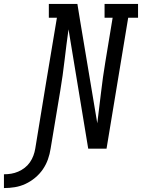

<svg xmlns="http://www.w3.org/2000/svg" viewBox="-166 -755 721 975"><path d="M-146 200V130Q-127 130 -109 127Q-91 124 -73.5 116.5Q-56 109 -40.5 97Q-25 85 -14 69Q-3 53 3.5 35.5Q10 18 13 0Q40 -166 67.5 -332.5Q95 -499 123 -665H82V-735H227L241 -649L328 -129Q338 -207 347 -285Q356 -363 369 -441L406 -665H365V-735H535V-665H485L375 0H282L182 -606Q171 -528 162 -450Q153 -372 140 -294L91 0Q87 27 77.5 54Q68 81 51.5 105Q35 129 12 148Q-11 167 -37 179Q-63 191 -90.5 195.5Q-118 200 -146 200Z"/></svg>

Font: Iosevka Gothic
Style: Italic
Weight: 400
Italic angle: -9°
Monospace: yes
Designer: Belleve Invis
Foundry: Belleve Invis
Version: Version 15.5.1; ttfautohint (v1.8.4)